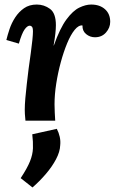

<svg xmlns="http://www.w3.org/2000/svg" viewBox="-20 -531 505 845"><path d="M92 0Q90 -21 89.5 -29.5Q89 -38 89 -48Q89 -69 91.5 -98.5Q94 -128 98 -162Q102 -196 106 -229Q111 -265 115.5 -297.5Q120 -330 122.5 -355Q125 -380 125 -392Q125 -409 120.5 -413.5Q116 -418 111 -418Q100 -418 88 -401Q76 -384 63 -339L8 -355Q13 -376 22 -403Q31 -430 47 -454.5Q63 -479 86 -495Q109 -511 142 -511Q174 -511 200 -492Q226 -473 226 -420Q226 -404 223.5 -382Q221 -360 216 -331H217Q244 -407 272.5 -445.5Q301 -484 329 -497.5Q357 -511 381 -511Q419 -511 442 -490.5Q465 -470 465 -435Q465 -409 446.5 -388Q428 -367 398 -367Q376 -367 359 -381Q342 -395 343 -419Q326 -421 308.5 -399.5Q291 -378 275.5 -340.5Q260 -303 247.5 -257Q235 -211 227.5 -163Q220 -115 220 -72Q220 -59 221 -35.5Q222 -12 223 0ZM123 294 71 253Q100 209 112 179Q124 149 125 121.5Q126 94 122 60L230 36Q239 53 243 71.5Q247 90 245 108Q244 137 226.5 170Q209 203 181.5 235Q154 267 123 294Z"/></svg>

Font: Lora
Style: Bold Italic
Weight: 700
Italic angle: -3°
Designer: Olga Karpushina, Alexei Vanyashin (Cyrillic)
Foundry: Cyreal
Version: Version 3.004